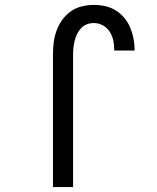

<svg xmlns="http://www.w3.org/2000/svg" viewBox="-20 -763 640 783"><path d="M196 0V-540Q196 -565 199 -589.5Q202 -614 210.5 -637.5Q219 -661 233.5 -681.5Q248 -702 268.5 -716.5Q289 -731 313.5 -737Q338 -743 363 -743Q386 -743 409 -738Q432 -733 452 -720.5Q472 -708 487 -690Q502 -672 511 -650.5Q520 -629 524.5 -606Q529 -583 529 -559Q529 -559 529 -558Q529 -557 529 -557H446Q446 -557 446 -557.5Q446 -558 446 -558Q446 -578 442 -597.5Q438 -617 427.5 -633.5Q417 -650 399.5 -659.5Q382 -669 363 -669Q348 -669 334.5 -664Q321 -659 311 -648.5Q301 -638 294.5 -624.5Q288 -611 284.5 -597Q281 -583 279.5 -568.5Q278 -554 278 -540V0Z"/></svg>

Font: Iosevka Curly Extended
Style: Regular
Weight: 400
Width: 7
Monospace: yes
Designer: Belleve Invis
Foundry: Belleve Invis
Version: Version 11.1.0; ttfautohint (v1.8.3)